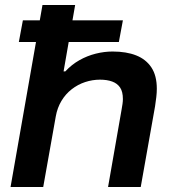

<svg xmlns="http://www.w3.org/2000/svg" viewBox="-20 -744 690 764"><path d="M22 0 149 -724H279L233 -460H240Q265 -487 296 -504.5Q327 -522 361 -530.5Q395 -539 428 -539Q483 -539 522 -523.5Q561 -508 582.5 -475.5Q604 -443 604 -391Q604 -375 602 -358Q600 -341 597 -321L540 0H410L464 -309Q466 -320 467.5 -330.5Q469 -341 469 -350Q469 -379 458 -395.5Q447 -412 426.5 -419.5Q406 -427 378 -427Q348 -427 319 -417.5Q290 -408 265.5 -389Q241 -370 224.5 -342.5Q208 -315 202 -281L152 0ZM55 -577 71 -663H469L453 -577Z"/></svg>

Font: Archivo SemiExpanded SemiBold
Style: Italic
Weight: 600
Width: 6
Italic angle: -10°
Designer: Hector Gatti
Foundry: Omnibus-Type
Version: Version 2.001